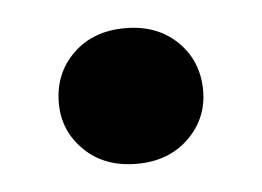

<svg xmlns="http://www.w3.org/2000/svg" viewBox="-28 -183 300 220"><g transform="rotate(-5 122.0 -73.0)"><path d="M122 5Q85 5 62 -17.5Q39 -40 39 -72Q39 -106 62 -128.5Q85 -151 122 -151Q159 -151 182 -128.5Q205 -106 205 -72Q205 -40 182 -17.5Q159 5 122 5Z"/></g></svg>

Font: DM Sans 28pt
Style: Bold
Weight: 700
Version: Version 4.004;gftools[0.9.30]